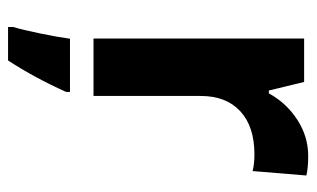

<svg xmlns="http://www.w3.org/2000/svg" viewBox="-170 -387 762 462"><g transform="rotate(90 211.0 -156.0)"><path d="M355.5 -516.6Q383.8 -516.6 402.3 -512.2L391.6 -382.8Q375 -387.2 351.1 -387.2Q284.7 -387.2 247.8 -353.3Q210.9 -319.3 210.9 -257.8V0H72.8V-506.8H177.2L197.8 -421.9H204.6Q228 -464.4 268.3 -490.5Q308.6 -516.6 355.5 -516.6ZM44.9 193.4Q51.8 170.9 60.5 128.4Q69.3 85.9 73.2 56.6H201.2V65.9Q167 142.1 125.5 205.6H44.9Z"/></g></svg>

Font: Bpm'online Open Sans
Style: Bold
Weight: 700
Foundry: Ascender Corporation
Version: Version 1.10